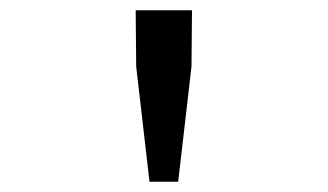

<svg xmlns="http://www.w3.org/2000/svg" viewBox="-20 -707 640 375"><path d="M272 -352 246 -577 245 -687H355L354 -577L328 -352Z"/></svg>

Font: Source Code Variable
Style: Regular
Weight: 400
Monospace: yes
Designer: Paul D. Hunt, Teo Tuominen
Foundry: Adobe Systems Incorporated
Version: Version 1.010;hotconv 1.0.106;makeotfexe 2.5.65593